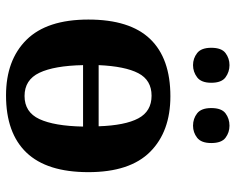

<svg xmlns="http://www.w3.org/2000/svg" viewBox="-94 -696 800 653"><g transform="rotate(90 306.5 -370.0)"><path d="M305 10Q185 10 116 -59.5Q47 -129 47 -270Q47 -411 113 -480Q179 -549 308 -549Q428 -549 497 -480Q566 -411 566 -270Q566 -129 499.5 -59.5Q433 10 305 10ZM410 -305Q407 -395 383 -440Q359 -485 306 -485Q253 -485 229.5 -440Q206 -395 202 -305ZM307 -53Q362 -53 385.5 -103.5Q409 -154 411 -252H202Q204 -154 228 -103.5Q252 -53 307 -53ZM408 -626Q384 -626 366 -640Q348 -654 348 -688Q348 -723 366 -736.5Q384 -750 408 -750Q431 -750 449 -736.5Q467 -723 467 -688Q467 -654 449 -640Q431 -626 408 -626ZM202 -626Q179 -626 161 -640Q143 -654 143 -688Q143 -723 161 -736.5Q179 -750 202 -750Q225 -750 243.5 -736.5Q262 -723 262 -688Q262 -654 243.5 -640Q225 -626 202 -626Z"/></g></svg>

Font: NotoSerif-Bold
Style: Regular
Weight: 700
Designer: Monotype Design Team
Foundry: Monotype Imaging Inc.
Version: Version 2.007; ttfautohint (v1.8) -l 8 -r 50 -G 200 -x 14 -D